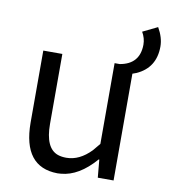

<svg xmlns="http://www.w3.org/2000/svg" viewBox="-84 -817 791 901"><g transform="rotate(10 311.5 -366.0)"><path d="M526.4 -710.9 596.7 -745.1Q623 -699.2 623 -657.2Q623 -555.7 534.2 -515.6Q524.4 -511.7 515.6 -508.8V0H440.4L432.6 -85H429.7Q351.6 4.9 266.6 11.7Q257.8 12.7 250 12.7Q85.9 10.7 85 -199.2V-543H175.8V-210Q175.8 -93.8 238.3 -72.3Q255.9 -66.4 278.3 -66.4Q340.8 -66.4 395.5 -123Q409.2 -138.7 424.8 -158.2V-543H449.2Q542 -558.6 543 -651.4Q543 -682.6 526.4 -710.9Z"/></g></svg>

Font: Taipei Sans TC Beta
Style: Regular
Weight: 400
Designer: JT Foundry
Foundry: JT Foundry
Version: Version 1.000